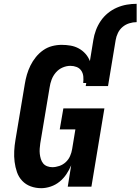

<svg xmlns="http://www.w3.org/2000/svg" viewBox="-20 -978 736 1006"><path d="M469 -768Q473 -794 482.5 -819.5Q492 -845 507.5 -868Q523 -891 545 -909Q567 -927 592.5 -938Q618 -949 644 -953.5Q670 -958 696 -958V-862Q677 -862 657.5 -856Q638 -850 622.5 -837Q607 -824 598 -805.5Q589 -787 586 -768ZM196 8Q167 8 141 -1.5Q115 -11 96.5 -30.5Q78 -50 69 -76Q60 -102 56.5 -130Q53 -158 54.5 -187Q56 -216 61 -245L110 -538Q114 -563 121 -587Q128 -611 139.5 -634.5Q151 -658 168 -679Q185 -700 206.5 -715Q228 -730 253 -736.5Q278 -743 303 -743Q327 -743 350 -739Q373 -735 393 -724Q413 -713 428 -696Q443 -679 451 -658L469 -768H586L546 -527H429L432 -543H416Q418 -560 416.5 -577Q415 -594 406 -607.5Q397 -621 381.5 -627Q366 -633 349 -633Q328 -633 307.5 -624Q287 -615 272.5 -598Q258 -581 250.5 -561Q243 -541 240 -520L191 -227Q189 -213 188 -199Q187 -185 188.5 -171.5Q190 -158 194 -145Q198 -132 206 -122Q214 -112 227 -107Q240 -102 254 -102Q272 -102 291 -108.5Q310 -115 324.5 -128.5Q339 -142 347 -160Q355 -178 358 -197L375 -300H293L312 -410H527L459 0H335L353 -112Q343 -88 328 -65.5Q313 -43 292 -26Q271 -9 245.5 -0.5Q220 8 196 8Z"/></svg>

Font: Iosevka HT Extrabold Extended
Style: Italic
Weight: 800
Width: 7
Italic angle: -9°
Monospace: yes
Designer: Belleve Invis
Foundry: Belleve Invis
Version: Version 32.3.0; ttfautohint (v1.8.4)